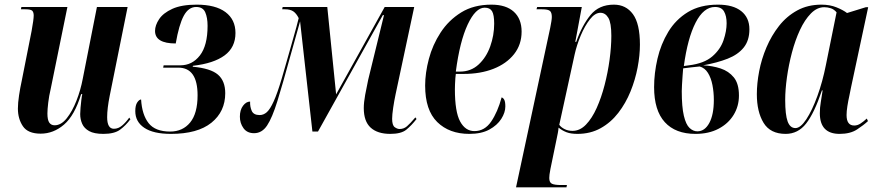

<svg xmlns="http://www.w3.org/2000/svg" viewBox="-20 -566 3776 826"><path d="M425 10Q385 10 363.5 -2Q342 -14 333.5 -33.5Q325 -53 325 -75Q325 -86 326.5 -103Q328 -120 330 -136.5Q332 -153 334 -161H329Q301 -69 255.5 -30Q210 9 155 9Q100 9 78.5 -23Q57 -55 57 -99Q57 -123 62 -156Q67 -189 73 -216L116 -433Q125 -483 125 -499Q125 -513 119 -519.5Q113 -526 89 -526H70L72 -536H270L198 -183Q191 -154 187.5 -124.5Q184 -95 184 -78Q184 -50 192 -38.5Q200 -27 215 -27Q243 -27 267 -57Q291 -87 309 -133Q327 -179 336 -227L397 -536H529L452 -154Q441 -99 441 -62Q441 -12 470 -12Q489 -12 505.5 -26Q522 -40 536 -60L541 -53Q521 -26 496.5 -8Q472 10 425 10Z M715 10Q640 10 601 -16Q562 -42 562 -88Q562 -113 570.5 -125.5Q579 -138 587 -138Q591 -72 619.5 -36Q648 0 712 0Q766 0 798 -39Q830 -78 830 -156Q830 -275 747 -275H682L684 -285H756Q807 -285 840 -327.5Q873 -370 873 -455Q873 -490 863 -513Q853 -536 824 -536Q791 -536 770.5 -498Q750 -460 736 -379Q647 -379 647 -433Q647 -457 664.5 -483.5Q682 -510 721.5 -528Q761 -546 826 -546Q907 -546 950 -514Q993 -482 993 -424Q993 -362 946 -327.5Q899 -293 810 -283L809 -279Q886 -272 917.5 -245Q949 -218 949 -165Q949 -86 889.5 -38Q830 10 715 10Z M1659 10Q1604 10 1574.5 -17Q1545 -44 1545 -101Q1545 -125 1551 -158Q1557 -191 1564 -223L1632 -501H1627L1348 0H1324L1271 -474Q1262 -442 1252 -406.5Q1242 -371 1228 -321Q1196 -204 1173.5 -131.5Q1151 -59 1129 -26Q1107 7 1073 7Q1043 7 1027.5 -14.5Q1012 -36 1012 -64Q1012 -93 1025.5 -111Q1039 -129 1056 -129Q1055 -107 1063 -89Q1071 -71 1097 -71Q1114 -71 1128 -83.5Q1142 -96 1157.5 -130Q1173 -164 1192 -228Q1200 -255 1211.5 -295.5Q1223 -336 1235 -378Q1247 -420 1255.5 -451Q1264 -482 1265 -488Q1255 -508 1242 -517Q1229 -526 1206 -526H1194L1196 -536H1388L1426 -160L1635 -536H1762L1682 -161Q1676 -133 1671.5 -102.5Q1667 -72 1667 -55Q1667 -27 1678 -19Q1689 -11 1699 -11Q1717 -11 1730.5 -22.5Q1744 -34 1767 -61L1772 -54Q1750 -26 1728 -8Q1706 10 1659 10Z M1999 10Q1913 10 1861 -41Q1809 -92 1809 -198Q1809 -252 1825 -312.5Q1841 -373 1875.5 -426Q1910 -479 1964 -512.5Q2018 -546 2094 -546Q2157 -546 2190.5 -515.5Q2224 -485 2224 -430Q2224 -374 2191.5 -333Q2159 -292 2103 -270Q2047 -248 1975 -248H1941Q1940 -243 1939 -230Q1938 -217 1937.5 -203.5Q1937 -190 1937 -182Q1937 -85 1959.5 -43.5Q1982 -2 2021 -2Q2065 -2 2093 -43Q2121 -84 2138 -147Q2145 -145 2149.5 -136.5Q2154 -128 2154 -108Q2154 -82 2136.5 -54.5Q2119 -27 2085 -8.5Q2051 10 1999 10ZM1959 -258Q2006 -258 2039 -288.5Q2072 -319 2089 -366.5Q2106 -414 2106 -464Q2106 -502 2097 -517.5Q2088 -533 2065 -533Q2026 -533 1992 -460.5Q1958 -388 1941 -258Z M2347 -446Q2350 -461 2352 -473.5Q2354 -486 2354 -493Q2354 -511 2346.5 -518.5Q2339 -526 2311 -526H2288L2291 -536H2483L2455 -386H2459Q2484 -457 2520.5 -501.5Q2557 -546 2621 -546Q2673 -546 2703 -505Q2733 -464 2733 -374Q2733 -328 2723 -275.5Q2713 -223 2692.5 -172.5Q2672 -122 2640 -80.5Q2608 -39 2564 -14.5Q2520 10 2464 10Q2436 10 2417.5 3Q2399 -4 2383 -17Q2382 -4 2379.5 8Q2377 20 2374 35L2348 161Q2345 177 2344 185Q2343 193 2343 200Q2343 219 2354.5 224.5Q2366 230 2394 230H2419L2417 240H2200ZM2443 -3Q2475 -3 2501 -30Q2527 -57 2547 -101.5Q2567 -146 2581 -200Q2595 -254 2602.5 -309.5Q2610 -365 2610 -412Q2610 -468 2597 -489.5Q2584 -511 2563 -511Q2540 -511 2518 -483Q2496 -455 2478.5 -413.5Q2461 -372 2452 -331L2386 -29Q2394 -18 2409 -10.5Q2424 -3 2443 -3Z M2972 10Q2886 10 2840 -40.5Q2794 -91 2794 -191Q2794 -251 2808.5 -313.5Q2823 -376 2855 -429Q2887 -482 2939.5 -514Q2992 -546 3069 -546Q3134 -546 3169 -518Q3204 -490 3204 -440Q3204 -392 3179.5 -361.5Q3155 -331 3110.5 -313.5Q3066 -296 3005 -285Q3045 -283 3080 -271.5Q3115 -260 3137 -233Q3159 -206 3159 -155Q3159 -109 3136 -71.5Q3113 -34 3071 -12Q3029 10 2972 10ZM2944 -285Q3009 -293 3044 -323Q3079 -353 3092.5 -392.5Q3106 -432 3106 -466Q3106 -497 3095 -516.5Q3084 -536 3056 -536Q3007 -536 2972.5 -468.5Q2938 -401 2922 -282ZM2980 -1Q3012 -1 3031.5 -37Q3051 -73 3051 -136Q3051 -169 3045 -200Q3039 -231 3025.5 -252.5Q3012 -274 2990 -280Q2976 -279 2956.5 -276.5Q2937 -274 2919 -272Q2918 -260 2916.5 -240Q2915 -220 2914 -201Q2913 -182 2913 -174Q2913 -106 2922 -68Q2931 -30 2946.5 -15.5Q2962 -1 2980 -1Z M3360 10Q3294 10 3265 -37.5Q3236 -85 3236 -161Q3236 -207 3246 -259.5Q3256 -312 3277.5 -362.5Q3299 -413 3331.5 -454.5Q3364 -496 3409.5 -521Q3455 -546 3514 -546Q3550 -546 3578.5 -534.5Q3607 -523 3624 -510L3705 -535H3715L3641 -189Q3639 -176 3634 -154Q3629 -132 3625.5 -109.5Q3622 -87 3622 -71Q3622 -26 3655 -26Q3669 -26 3682 -34.5Q3695 -43 3709 -56L3714 -45Q3696 -28 3667 -9Q3638 10 3592 10Q3507 10 3507 -79Q3507 -103 3511 -126Q3515 -149 3519 -177H3516Q3483 -79 3448 -34.5Q3413 10 3360 10ZM3402 -15Q3424 -15 3449 -53Q3474 -91 3496.5 -153Q3519 -215 3533 -286L3579 -513Q3568 -526 3554 -530.5Q3540 -535 3526 -535Q3495 -535 3468.5 -508Q3442 -481 3421.5 -437Q3401 -393 3387 -340Q3373 -287 3365.5 -233.5Q3358 -180 3358 -136Q3358 -72 3368.5 -43.5Q3379 -15 3402 -15Z"/></svg>

Font: Noto Serif Display ExtraCondensed
Style: Bold Italic
Weight: 700
Width: 2
Italic angle: -12°
Designer: Monotype Design Team
Foundry: Monotype Imaging Inc.
Version: Version 2.009